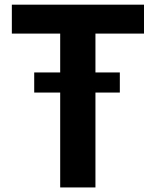

<svg xmlns="http://www.w3.org/2000/svg" viewBox="-20 -780 672 830"><path d="M31.2 -634.8V-759.8H602.5V-634.8H392.6V-466.8H498V-379.9H392.6V30.3H240.2V-379.9H127.9V-466.8H240.2V-634.8Z"/></svg>

Font: GenEi M Gothic v2 Bold
Style: Regular
Weight: 700
Version: Version 2.0